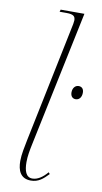

<svg xmlns="http://www.w3.org/2000/svg" viewBox="-88 -801 451 852"><g transform="rotate(10 137.5 -375.0)"><path d="M115 10C149 10 169 -8 193 -33L187 -40C166 -15 143 0 120 0C91 0 82 -29 82 -68C82 -94 87 -121 94 -154L221 -760H114L111 -750H142C175 -750 182 -741 182 -723C182 -720 181 -717 180 -707L68 -164C62 -133 54 -98 54 -68C54 -25 68 10 115 10ZM248 -380C264 -380 275 -393 275 -414C275 -432 265 -440 252 -440C236 -440 225 -426 225 -407C225 -388 236 -380 248 -380Z"/></g></svg>

Font: Noto Serif Display Condensed Thin
Style: Italic
Weight: 100
Width: 3
Italic angle: -12°
Designer: Monotype Design Team
Foundry: Monotype Imaging Inc.
Version: Version 2.009